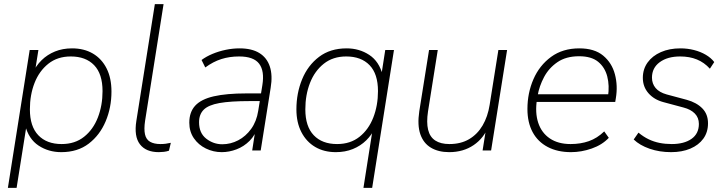

<svg xmlns="http://www.w3.org/2000/svg" viewBox="-20 -725 3508 925"><path d="M18 180 123 -484H165L147 -371H136Q153 -408 180.5 -435Q208 -462 245 -477Q282 -492 327 -492Q385 -492 427.5 -467Q470 -442 493.5 -395.5Q517 -349 517 -284Q517 -207 489 -140.5Q461 -74 407.5 -33Q354 8 275 8Q214 8 166 -23.5Q118 -55 101 -122H108L60 180ZM277 -31Q341 -31 385 -66Q429 -101 451.5 -159Q474 -217 474 -286Q474 -369 433.5 -411Q393 -453 321 -453Q257 -453 213 -418Q169 -383 146.5 -325.5Q124 -268 124 -198Q124 -116 164.5 -73.5Q205 -31 277 -31Z M745 8Q683 8 654 -30Q625 -68 637 -143L726 -705H768L679 -143Q673 -103 678.5 -78Q684 -53 703 -42Q722 -31 753 -31Q766 -31 778 -32.5Q790 -34 803 -37L794 1Q783 5 769.5 6.5Q756 8 745 8Z M1048 8Q1008 8 972 -9.5Q936 -27 914 -59Q892 -91 892 -134Q892 -185 920.5 -216Q949 -247 1010 -261Q1071 -275 1167 -275H1248L1242 -238H1183Q1090 -238 1037 -228.5Q984 -219 961.5 -196.5Q939 -174 939 -136Q939 -84 973.5 -57Q1008 -30 1051 -30Q1091 -30 1127.5 -49Q1164 -68 1190 -104Q1216 -140 1224 -191L1244 -315Q1255 -383 1228.5 -418Q1202 -453 1132 -453Q1086 -453 1046.5 -440.5Q1007 -428 969 -400L951 -436Q974 -453 1004 -465.5Q1034 -478 1067.5 -485Q1101 -492 1134 -492Q1193 -492 1229.5 -469.5Q1266 -447 1280 -404.5Q1294 -362 1284 -302L1236 0H1195L1213 -116H1223Q1210 -74 1182.5 -46.5Q1155 -19 1119.5 -5.5Q1084 8 1048 8Z M1731 180 1777 -113H1789Q1772 -76 1744.5 -49Q1717 -22 1680 -7Q1643 8 1598 8Q1541 8 1498.5 -17Q1456 -42 1432 -88.5Q1408 -135 1408 -198Q1408 -276 1435.5 -343Q1463 -410 1517 -451Q1571 -492 1650 -492Q1711 -492 1759 -460.5Q1807 -429 1824 -362H1817L1836 -484H1878L1773 180ZM1604 -31Q1668 -31 1712 -66Q1756 -101 1778.5 -159Q1801 -217 1801 -286Q1801 -369 1760.5 -411Q1720 -453 1648 -453Q1584 -453 1540 -418Q1496 -383 1473.5 -325.5Q1451 -268 1451 -198Q1451 -116 1491.5 -73.5Q1532 -31 1604 -31Z M2144 8Q2092 8 2056 -13.5Q2020 -35 2005 -78.5Q1990 -122 2000 -189L2047 -484H2089L2042 -188Q2034 -135 2042.5 -100Q2051 -65 2077 -48Q2103 -31 2145 -31Q2200 -31 2240 -54.5Q2280 -78 2305 -120.5Q2330 -163 2339 -220L2381 -484H2423L2346 0H2305L2324 -120H2335Q2312 -60 2262 -26Q2212 8 2144 8Z M2731 8Q2666 8 2618.5 -17Q2571 -42 2546 -88.5Q2521 -135 2521 -200Q2521 -277 2550 -343.5Q2579 -410 2635 -451Q2691 -492 2771 -492Q2844 -492 2886 -457Q2928 -422 2942.5 -367Q2957 -312 2947 -252L2944 -234H2550L2556 -271H2928L2909 -259Q2917 -313 2905.5 -357Q2894 -401 2861.5 -427.5Q2829 -454 2770 -454Q2707 -454 2665.5 -425.5Q2624 -397 2601 -353.5Q2578 -310 2570 -264L2567 -246Q2557 -182 2573 -133.5Q2589 -85 2629 -58Q2669 -31 2729 -31Q2777 -31 2817 -45Q2857 -59 2891 -92L2913 -61Q2881 -27 2831 -9.5Q2781 8 2731 8Z M3213 8Q3157 8 3109.5 -8.5Q3062 -25 3033 -53L3056 -86Q3080 -66 3105 -54Q3130 -42 3157.5 -36.5Q3185 -31 3216 -31Q3276 -31 3311.5 -56Q3347 -81 3347 -128Q3347 -158 3327.5 -178Q3308 -198 3273 -207L3176 -233Q3131 -245 3104 -276Q3077 -307 3077 -350Q3077 -392 3100 -424Q3123 -456 3164 -474Q3205 -492 3258 -492Q3292 -492 3323.5 -484Q3355 -476 3380.5 -461Q3406 -446 3421 -426L3400 -394Q3373 -424 3337.5 -438.5Q3302 -453 3257 -453Q3196 -453 3158.5 -425.5Q3121 -398 3121 -351Q3121 -322 3138.5 -301Q3156 -280 3192 -270L3289 -244Q3336 -231 3363.5 -203Q3391 -175 3391 -131Q3391 -88 3368.5 -57Q3346 -26 3306 -9Q3266 8 3213 8Z"/></svg>

Font: Nunito Sans 12pt ExtraLight 12pt ExtraLight
Style: Italic
Weight: 250
Italic angle: -9°
Version: Version 3.101;gftools[0.9.27]